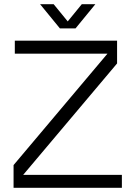

<svg xmlns="http://www.w3.org/2000/svg" viewBox="-20 -900 649 920"><path d="M45 0V-109L522 -675V-643H51V-705H541V-596L64 -30V-62H564V0ZM267 -764 172 -880H237L322 -776H287L372 -880H437L342 -764Z"/></svg>

Font: TikTok Sans Light
Style: Regular
Weight: 300
Version: Version 4.000